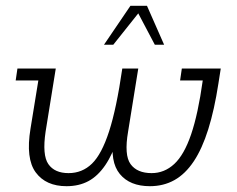

<svg xmlns="http://www.w3.org/2000/svg" viewBox="-20 -631 817 661"><path d="M209 10Q138 10 103 -37.5Q68 -85 85 -188L112 -354H34L40 -395H172L137 -178Q125 -97 146.5 -66Q168 -35 216 -35Q263 -35 296.5 -67.5Q330 -100 355.5 -178.5Q381 -257 401 -395H456L421 -178Q407 -97 429.5 -66Q452 -35 502 -35Q546 -35 580 -66.5Q614 -98 638 -168.5Q662 -239 678 -354H600L606 -395H740L732 -344Q718 -253 697 -186Q676 -119 647 -75.5Q618 -32 580.5 -11Q543 10 496 10Q427 10 392.5 -32Q358 -74 371 -159L388 -161Q368 -100 342.5 -62.5Q317 -25 284.5 -7.5Q252 10 209 10ZM338 -477 429 -611H486L545 -477H513L456 -585L370 -477Z"/></svg>

Font: Rokkitt SemiBold Light
Style: Italic
Weight: 300
Italic angle: -9°
Version: Version 3.103